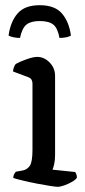

<svg xmlns="http://www.w3.org/2000/svg" viewBox="-20 -719 328 739"><path d="M202 0Q195 0 172 -3.5Q149 -7 121 -12.5Q93 -18 68 -24Q43 -30 31 -34Q31 -42 34.5 -48.5Q38 -55 41 -58L68 -63Q84 -66 94.5 -80.5Q105 -95 105 -143V-397Q105 -415 91 -421L30 -444Q31 -455 34.5 -462.5Q38 -470 41 -473Q57 -482 82.5 -491Q108 -500 123 -500Q150 -500 171 -478.5Q192 -457 192 -427V-123Q192 -102 188.5 -87Q185 -72 182 -66L269 -57Q271 -55 273.5 -49Q276 -43 276 -35Q271 -27 257 -19Q243 -11 227.5 -5.5Q212 0 202 0ZM133 -699Q191 -699 218.5 -667Q246 -635 253 -582Q249 -579 237.5 -576Q226 -573 209 -573Q202 -611 185 -624.5Q168 -638 133 -638Q99 -638 82 -624.5Q65 -611 57 -573Q42 -573 30 -576Q18 -579 13 -582Q20 -635 47.5 -667Q75 -699 133 -699Z"/></svg>

Font: Texturina 72pt Medium
Style: Regular
Weight: 500
Designer: Guillermo Torres Carreño
Foundry: Omnibus-Type
Version: Version 1.002; ttfautohint (v1.8.3)